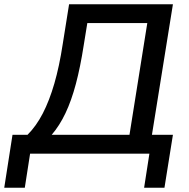

<svg xmlns="http://www.w3.org/2000/svg" viewBox="-63 -725 890 906"><path d="M-43 161 -4 -89H67Q108 -130 139 -190Q170 -250 193.5 -331Q217 -412 233 -517L263 -705H753L654 -89H753L713 161H617L642 0H79L54 161ZM181 -89H548L632 -616H349L332 -511Q316 -408 295 -329Q274 -250 246 -191Q218 -132 181 -89Z"/></svg>

Font: Nunito Sans 10pt SemiBold
Style: Italic
Weight: 600
Italic angle: -9°
Designer: Vernon Adams
Foundry: Vernon Adams
Version: Version 3.101;gftools[0.9.27]